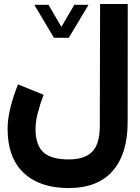

<svg xmlns="http://www.w3.org/2000/svg" viewBox="-20 -702 712 976"><path d="M254.4 -509.8 154.3 -677.7H226.6L292 -565.4L357.9 -677.7H430.2L329.6 -509.8ZM201.7 -220.2Q185.5 -178.7 173.1 -131.8Q160.6 -85 160.6 -46.9Q160.6 35.2 200.4 71.8Q240.2 108.4 329.6 108.4Q411.1 108.4 449.2 68.8Q487.3 29.3 487.3 -62.5L488.8 -681.6H629.4L628.9 -81.5Q628.9 80.1 552.7 167Q476.6 253.9 329.1 253.9Q182.1 253.9 100.3 176.8Q18.6 99.6 18.6 -47.4Q18.6 -99.6 34.2 -159.7Q49.8 -219.7 71.8 -272.9Z"/></svg>

Font: Vazir Black WOL
Style: Black-WOL
Weight: 900
Designer: Saber Rastikerdar
Foundry: Saber Rastikerdar
Version: Version 30.0.0